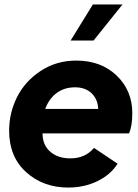

<svg xmlns="http://www.w3.org/2000/svg" viewBox="-20 -830 621 862"><path d="M530 -810 400 -648H297L397 -810ZM574 -322Q574 -263 559 -231H171Q171 -179 205.5 -149Q240 -119 296 -119Q363 -119 402 -166L508 -95Q476 -45 417 -16.5Q358 12 286 12Q174 12 97.5 -57Q21 -126 21 -243Q21 -323 56.5 -394Q92 -465 162.5 -511.5Q233 -558 322 -558Q434 -558 504 -490.5Q574 -423 574 -322ZM183 -341H421Q419 -385 391 -411.5Q363 -438 317 -438Q269 -438 234.5 -412.5Q200 -387 183 -341Z"/></svg>

Font: Plus Jakarta Display
Style: Bold Italic
Weight: 700
Italic angle: -12°
Designer: Gumpita Rahayu
Foundry: Tokotype Studio
Version: Version 1.000;hotconv 1.0.109;makeotfexe 2.5.65596